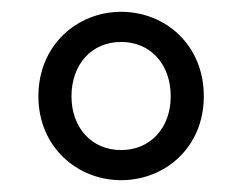

<svg xmlns="http://www.w3.org/2000/svg" viewBox="-20 -785 410 325"><path d="M185 -480C260 -480 325 -536 325 -622C325 -709 260 -765 185 -765C111 -765 45 -709 45 -622C45 -536 111 -480 185 -480ZM185 -531C135 -531 101 -569 101 -622C101 -676 135 -714 185 -714C235 -714 269 -676 269 -622C269 -569 235 -531 185 -531Z"/></svg>

Font: Noto Sans CJK KR Regular
Style: Regular
Weight: 400
Designer: Ryoko NISHIZUKA (kana & ideographs); Paul D. Hunt (Latin, Greek & Cyrillic); Wenlong ZHANG (bopomofo); Sandoll Communica
Foundry: Adobe Systems Incorporated
Version: Version 1.004;PS 1.004;hotconv 1.0.82;makeotf.lib2.5.63406